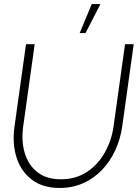

<svg xmlns="http://www.w3.org/2000/svg" viewBox="-20 -919 694 952"><path d="M276 13Q192 13 138 -28Q84 -69 62 -138.2Q40 -207.5 52 -292L109 -700H152L95 -292Q85 -220.5 102.5 -161Q120 -101.5 164.8 -65.8Q209.5 -30 282 -30Q355.5 -30 410.5 -66.2Q465.5 -102.5 499.2 -162Q533 -221.5 543 -292L600 -700H643L586 -292Q577 -228.5 551.2 -173.2Q525.5 -118 485.2 -76Q445 -34 392 -10.5Q339 13 276 13ZM375 -755 435 -899H478L404 -755Z"/></svg>

Font: Urbanist ExtraLight
Style: Italic
Weight: 250
Version: Version 1.303